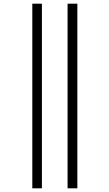

<svg xmlns="http://www.w3.org/2000/svg" viewBox="-20 -780 591 1040"><path d="M155 -760H207V240H155ZM346 -760H399V240H346Z"/></svg>

Font: Noto Serif Light
Style: Regular
Weight: 300
Designer: Monotype Design Team
Foundry: Monotype Imaging Inc.
Version: Version 1.001